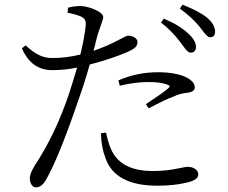

<svg xmlns="http://www.w3.org/2000/svg" viewBox="-20 -779 977 824"><path d="M135 25Q123 25 115.5 14Q108 3 108 -14Q108 -31 122 -56Q127 -65 130 -70Q218 -204 275 -373Q287 -409 311 -489Q258 -478 204 -478Q114 -478 74 -572L90 -584Q122 -555 145 -544Q171 -530 204 -530Q265 -530 325 -545Q343 -620 348 -670Q349 -685 345 -693Q341 -701 328 -708Q298 -720 270 -724L272 -746Q303 -754 330 -753Q358 -751 389 -737Q422 -722 423 -706Q423 -696 412 -668Q403 -644 399 -629Q397 -622 392 -603Q386 -576 381 -561Q441 -581 498 -612Q523 -626 530 -626Q544 -626 556 -619Q570 -611 570 -599Q570 -585 561 -576Q552 -567 525 -555Q454 -525 365 -502Q342 -420 319 -357Q232 -101 176 -5Q158 25 135 25ZM656 18Q474 18 433 -100Q415 -145 413 -207L435 -210Q448 -148 467 -119Q513 -45 636 -45Q696 -45 754 -58Q777 -63 786 -63Q803 -63 816 -55Q831 -45 831 -30Q831 -6 780 5Q726 18 656 18ZM618 -314 606 -332Q691 -388 704 -402Q714 -410 700 -415Q671 -427 618 -427Q560 -427 494 -411L488 -434Q569 -469 657 -469Q736 -469 782 -446Q816 -427 816 -404Q816 -383 777 -380Q751 -377 723 -364Q692 -353 618 -314ZM797 -553Q786 -553 768 -579Q759 -591 754 -598Q715 -649 671 -682L683 -699Q752 -670 789 -634Q821 -605 821 -578Q821 -553 797 -553ZM881 -619Q871 -619 853 -643Q843 -657 836 -665Q801 -707 752 -742L763 -759Q835 -731 870 -702Q903 -673 903 -643Q903 -619 881 -619Z"/></svg>

Font: GenRyuMin TW R
Style: Regular
Weight: 400
Version: Version 1.501;PS 1;hotconv 16.6.51;makeotf.lib2.5.65220